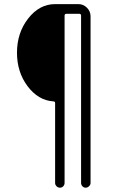

<svg xmlns="http://www.w3.org/2000/svg" viewBox="-20 -750 540 910"><path d="M232.4 -269.5Q161.1 -274.4 110.8 -341.3Q60.5 -408.2 60.5 -500Q60.5 -594.7 113.8 -662.6Q167 -730.5 241.2 -730.5H351.6Q375 -730.5 392.1 -713.4Q409.2 -696.3 409.2 -672.9V117.2Q409.2 126 401.9 132.8Q394.5 139.6 385.7 139.6Q377 139.6 370.6 132.8Q364.3 126 364.3 117.2V-675.8Q364.3 -684.6 355.5 -684.6H294.9Q286.1 -684.6 286.1 -675.8V117.2Q286.1 126 279.8 132.8Q273.4 139.6 264.2 139.6Q254.9 139.6 248 132.8Q241.2 126 241.2 117.2V-261.7Q241.2 -269.5 232.4 -269.5Z"/></svg>

Font: Rounded Mgen+ 1m light
Style: Regular
Weight: 200
Designer: [Source Han Sans]
Ryoko NISHIZUKA  (kana & ideographs); Paul D. Hunt (Latin, Greek & Cyrillic); Wenlong ZHANG  (bopomofo
Version: Version 1.059.20150602